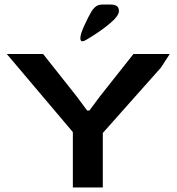

<svg xmlns="http://www.w3.org/2000/svg" viewBox="-20 -826 778 846"><path d="M301 -244 10 -588H170L318 -401L364 -339H374L420 -401L568 -588H728L689 -528L433 -240V0H301ZM384 -777Q394 -792 404.5 -799Q415 -806 434 -806H465Q485 -806 494.5 -799.5Q504 -793 504 -777Q504 -756 464 -722.5Q424 -689 374 -659Q371 -657 360 -650.5Q349 -644 343 -644Q334 -644 334 -658Q334 -675 351.5 -713.5Q369 -752 384 -777Z"/></svg>

Font: Gold
Style: Regular
Weight: 400
Designer: jaiki
Version: Version 1.000